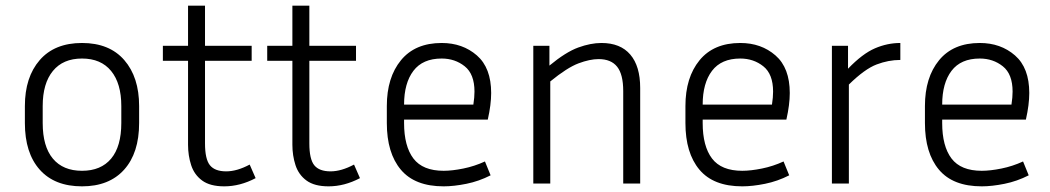

<svg xmlns="http://www.w3.org/2000/svg" viewBox="-20 -649 3714 679"><path d="M472 -274V-214Q472 -108 419 -49Q366 10 270 10Q173 10 120.5 -49Q68 -108 68 -214V-274Q68 -376 120.5 -436.5Q173 -497 270 -497Q367 -497 419.5 -436.5Q472 -376 472 -274ZM409 -274Q409 -354 373 -398Q337 -442 270 -442Q203 -442 167 -398Q131 -354 131 -274V-214Q131 -131 167 -88Q203 -45 270 -45Q337 -45 373 -88Q409 -131 409 -214Z M884 -19Q829 10 773 10Q723 10 695 -10.5Q667 -31 656 -65Q645 -99 645 -137V-434H556V-487H645V-629H705V-487H870V-434H705V-142Q705 -86 722.5 -64.5Q740 -43 780 -43Q818 -43 863 -67Z M1253 -19Q1198 10 1142 10Q1092 10 1064 -10.5Q1036 -31 1025 -65Q1014 -99 1014 -137V-434H925V-487H1014V-629H1074V-487H1239V-434H1074V-142Q1074 -86 1091.5 -64.5Q1109 -43 1149 -43Q1187 -43 1232 -67Z M1715 -29Q1674 -8 1629.5 1Q1585 10 1549 10Q1447 10 1397.5 -49Q1348 -108 1348 -214V-274Q1348 -375 1398 -436Q1448 -497 1542 -497Q1616 -497 1666.5 -453Q1717 -409 1717 -320Q1717 -279 1705 -226H1409V-214Q1409 -132 1442 -88.5Q1475 -45 1549 -45Q1579 -45 1618.5 -53Q1658 -61 1695 -78ZM1542 -442Q1475 -442 1442 -398.5Q1409 -355 1409 -279H1654Q1656 -292 1657 -303.5Q1658 -315 1658 -325Q1658 -387 1623.5 -414.5Q1589 -442 1542 -442Z M2097 -440Q2066 -440 2026 -425Q1986 -410 1926 -361V0H1866V-487H1923V-417Q1981 -465 2025 -481Q2069 -497 2107 -497Q2174 -497 2209 -456Q2244 -415 2244 -338V0H2184V-327Q2184 -386 2162.5 -413Q2141 -440 2097 -440Z M2771 -29Q2730 -8 2685.5 1Q2641 10 2605 10Q2503 10 2453.5 -49Q2404 -108 2404 -214V-274Q2404 -375 2454 -436Q2504 -497 2598 -497Q2672 -497 2722.5 -453Q2773 -409 2773 -320Q2773 -279 2761 -226H2465V-214Q2465 -132 2498 -88.5Q2531 -45 2605 -45Q2635 -45 2674.5 -53Q2714 -61 2751 -78ZM2598 -442Q2531 -442 2498 -398.5Q2465 -355 2465 -279H2710Q2712 -292 2713 -303.5Q2714 -315 2714 -325Q2714 -387 2679.5 -414.5Q2645 -442 2598 -442Z M3164 -437Q3122 -437 3080 -421Q3038 -405 2982 -350V0H2922V-487H2979V-406Q3030 -459 3074 -478Q3118 -497 3164 -497Z M3618 -29Q3577 -8 3532.5 1Q3488 10 3452 10Q3350 10 3300.5 -49Q3251 -108 3251 -214V-274Q3251 -375 3301 -436Q3351 -497 3445 -497Q3519 -497 3569.5 -453Q3620 -409 3620 -320Q3620 -279 3608 -226H3312V-214Q3312 -132 3345 -88.5Q3378 -45 3452 -45Q3482 -45 3521.5 -53Q3561 -61 3598 -78ZM3445 -442Q3378 -442 3345 -398.5Q3312 -355 3312 -279H3557Q3559 -292 3560 -303.5Q3561 -315 3561 -325Q3561 -387 3526.5 -414.5Q3492 -442 3445 -442Z"/></svg>

Font: Inria Sans Light
Style: Regular
Weight: 300
Designer: Black Foundry Team
Foundry: Black Foundry
Version: Version 1.2; ttfautohint (v1.8.3)